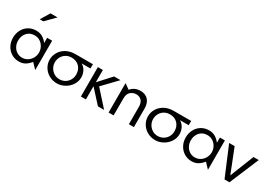

<svg xmlns="http://www.w3.org/2000/svg" viewBox="31 -1760 3861 2724"><g transform="rotate(30 1962.0 -397.5)"><path d="M288 -424Q337 -424 376.5 -399Q416 -374 438.5 -332Q461 -290 461 -242Q461 -194 438 -152Q415 -110 375.5 -84.5Q336 -59 287 -59Q238 -59 199.5 -84Q161 -109 139.5 -151Q118 -193 118 -241Q118 -321 164.5 -372.5Q211 -424 288 -424ZM538 -482H456V-397Q419 -445 375.5 -469.5Q332 -494 274 -494Q204 -494 149.5 -460.5Q95 -427 65 -369Q35 -311 35 -241Q35 -172 65.5 -114.5Q96 -57 150.5 -23Q205 11 274 11Q331 11 373.5 -13.5Q416 -38 456 -87L538 0ZM233 -657H292L439 -806H324Z M1157 -236Q1157 -170 1120 -113.5Q1083 -57 1022.5 -23.5Q962 10 897 10Q825 10 766.5 -23Q708 -56 674.5 -112Q641 -168 641 -234Q641 -297 674 -354Q707 -411 770.5 -446.5Q834 -482 919 -482H1206L1205 -412H1063Q1111 -382 1134 -335Q1157 -288 1157 -236ZM1074 -235Q1074 -314 1026.5 -363.5Q979 -413 900 -413Q848 -413 808 -389Q768 -365 746 -324.5Q724 -284 724 -236Q724 -190 747 -149Q770 -108 810 -83.5Q850 -59 898 -59Q948 -59 988 -82.5Q1028 -106 1051 -146.5Q1074 -187 1074 -235Z M1369 -482H1287V0H1369V-216L1566 0H1667L1439 -254L1658 -482H1553L1369 -281Z M1981 -493Q1885 -493 1825 -421L1741 -482V0H1823V-280Q1823 -354 1863.5 -387.5Q1904 -421 1955 -421Q2005 -421 2039 -387.5Q2073 -354 2073 -280V0H2155V-303Q2155 -391 2110 -442Q2065 -493 1981 -493Z M2767 -236Q2767 -170 2730 -113.5Q2693 -57 2632.5 -23.5Q2572 10 2507 10Q2435 10 2376.5 -23Q2318 -56 2284.5 -112Q2251 -168 2251 -234Q2251 -297 2284 -354Q2317 -411 2380.5 -446.5Q2444 -482 2529 -482H2816L2815 -412H2673Q2721 -382 2744 -335Q2767 -288 2767 -236ZM2684 -235Q2684 -314 2636.5 -363.5Q2589 -413 2510 -413Q2458 -413 2418 -389Q2378 -365 2356 -324.5Q2334 -284 2334 -236Q2334 -190 2357 -149Q2380 -108 2420 -83.5Q2460 -59 2508 -59Q2558 -59 2598 -82.5Q2638 -106 2661 -146.5Q2684 -187 2684 -235Z M3118 -424Q3167 -424 3206.5 -399Q3246 -374 3268.5 -332Q3291 -290 3291 -242Q3291 -194 3268 -152Q3245 -110 3205.5 -84.5Q3166 -59 3117 -59Q3068 -59 3029.5 -84Q2991 -109 2969.5 -151Q2948 -193 2948 -241Q2948 -321 2994.5 -372.5Q3041 -424 3118 -424ZM3368 -482H3286V-397Q3249 -445 3205.5 -469.5Q3162 -494 3104 -494Q3034 -494 2979.5 -460.5Q2925 -427 2895 -369Q2865 -311 2865 -241Q2865 -172 2895.5 -114.5Q2926 -57 2980.5 -23Q3035 11 3104 11Q3161 11 3203.5 -13.5Q3246 -38 3286 -87L3368 0Z M3923 -481H3837L3682 -91L3528 -481H3438L3640 0H3721Z"/></g></svg>

Font: Geom Light
Style: Regular
Weight: 300
Version: Version 1.102